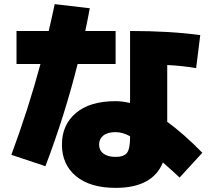

<svg xmlns="http://www.w3.org/2000/svg" viewBox="-20 -840 1040 930"><path d="M930 -510Q859 -522 790 -525V-250Q870 -192 960 -100L850 20Q814 -14 769 -53Q719 70 540 70Q417 70 348.5 13.5Q280 -43 280 -140Q280 -235 347.5 -292.5Q415 -350 540 -350Q572 -350 610 -341V-690Q802 -690 950 -670ZM60 -530V-690H216Q236 -776 245 -820L415 -800Q401 -726 393 -690H540V-530H356Q293 -279 200 -35L35 -90Q117 -311 176 -530ZM610 -180Q574 -200 540 -200Q501 -200 480.5 -183.5Q460 -167 460 -140Q460 -112 481 -96Q502 -80 540 -80Q580 -80 595 -99.5Q610 -119 610 -175Z"/></svg>

Font: Mplus 1p Black
Style: Regular
Weight: 900
Version: Version 1.061